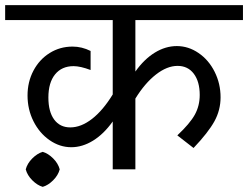

<svg xmlns="http://www.w3.org/2000/svg" viewBox="-42 -658 964 746"><path d="M484 -580V-380Q518 -428 559.5 -453.5Q601 -479 645 -479Q690 -479 729.5 -452Q769 -425 792 -379Q815 -333 815 -280Q815 -230 791 -186.5Q767 -143 710 -83L647 -132Q696 -178 715 -212.5Q734 -247 734 -289Q734 -341 711 -371.5Q688 -402 648 -402Q607 -402 564 -368.5Q521 -335 484 -275V0H396V-186Q361 -137 319.5 -111.5Q278 -86 235 -86Q190 -86 150.5 -113.5Q111 -141 88 -187Q65 -233 65 -287Q65 -340 88 -383.5Q111 -427 151 -452Q191 -477 240 -477Q276 -477 310 -460V-386Q270 -401 244 -401Q198 -401 172 -369Q146 -337 146 -279Q146 -224 168.5 -193.5Q191 -163 231 -163Q273 -163 315.5 -196Q358 -229 396 -291V-580H-22V-638H902V-580ZM190 0Q184 23 164.5 42.5Q145 62 124 68Q103 62 83.5 42.5Q64 23 58 0Q64 -23 83.5 -42.5Q103 -62 124 -68Q145 -62 164.5 -42.5Q184 -23 190 0Z"/></svg>

Font: Amiko
Style: Regular
Weight: 400
Designer: Pablo Impallari, Rodrigo Fuenzalida, Andres Torresi
Foundry: Impallari Type
Version: Version 1.001; ttfautohint (v1.3)